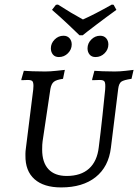

<svg xmlns="http://www.w3.org/2000/svg" viewBox="-20 -809 603 838"><path d="M341 -655H327Q316 -666 279.5 -700.5Q243 -735 207 -766L224 -788L233 -789Q292 -751 342 -724Q392 -746 468 -789L476 -788L488 -766Q445 -735 399.5 -700.5Q354 -666 341 -655ZM202 -598Q202 -620 218.5 -636.5Q235 -653 257 -653Q274 -653 283.5 -642Q293 -631 293 -615Q293 -593 276.5 -576.5Q260 -560 237 -560Q220 -560 211 -571Q202 -582 202 -598ZM362 -598Q362 -620 378.5 -636.5Q395 -653 417 -653Q434 -653 443.5 -642Q453 -631 453 -615Q453 -593 436.5 -576.5Q420 -560 397 -560Q380 -560 371 -571Q362 -582 362 -598ZM164 -156Q164 -100 191.5 -70.5Q219 -41 271 -41Q333 -41 368.5 -73Q404 -105 411 -166Q419 -228 427.5 -307Q436 -386 439 -418Q441 -445 436.5 -452.5Q432 -460 416 -460L383 -459L382 -462L392 -500Q402 -499 428 -498Q454 -497 481 -497Q503 -497 529 -500Q555 -503 563 -504L554 -465Q520 -460 509.5 -452.5Q499 -445 496 -422L464 -164Q454 -81 397.5 -36Q341 9 247 9Q171 9 130.5 -27Q90 -63 91 -131V-139Q91 -148 93 -162L125 -418Q126 -424 126 -434Q126 -450 121 -455Q116 -460 101 -460L74 -459L73 -462L84 -500Q94 -499 121.5 -498Q149 -497 177 -497Q198 -497 226 -500Q254 -503 263 -504L255 -465Q226 -461 215 -452Q204 -443 200 -421L166 -193Q164 -180 164 -156Z"/></svg>

Font: Alegreya SC
Style: Italic
Weight: 400
Italic angle: -7°
Designer: Juan Pablo del Peral
Foundry: Huerta Tipografica
Version: Version 2.007; ttfautohint (v1.6)